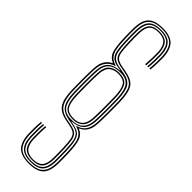

<svg xmlns="http://www.w3.org/2000/svg" viewBox="-334 -808 1017 1017"><g transform="rotate(45 174.0 -300.0)"><path d="M175.5 205.2Q120.5 205.2 93.9 180.6Q67.2 156 63.5 99.2Q62.8 88 63 57.4Q63.2 26.8 65.5 3.2H73.5Q71.2 26.8 71 57.4Q70.8 88 71.5 99.2Q75 152.5 99.6 175.6Q124.2 198.8 175.5 198.8Q228 198.8 252.2 176Q276.5 153.2 278.5 101Q279.2 83.8 278.8 60.1Q278.2 36.5 277.5 13.5Q276.2 -27.5 270.9 -52.4Q265.5 -77.2 252.1 -91.1Q238.8 -105 213.5 -112.5V-114.5Q243.8 -123 259 -143.2Q274.2 -163.5 277.5 -200.5Q278.5 -213.2 279 -236Q279.5 -258.8 279.5 -284.6Q279.5 -310.5 279.2 -333.1Q279 -355.8 278.5 -368Q276.8 -432.8 259.6 -459.4Q242.5 -486 195.2 -495L157.2 -502.2Q131 -507.2 118 -518.1Q105 -529 100.5 -551.5Q96 -574 94.5 -614Q93.8 -636.2 93.2 -659.6Q92.8 -683 93.5 -699.8Q95.2 -742.2 113.4 -760.9Q131.5 -779.5 171.5 -779.5Q210.5 -779.5 229.1 -760.8Q247.8 -742 250.5 -698.8Q251.2 -687.5 250.5 -657.4Q249.8 -627.2 247.8 -603H239.8Q241.8 -627.5 242.5 -657.4Q243.2 -687.2 242.5 -698.8Q240 -738.5 223.2 -755.8Q206.5 -773 171.5 -773Q135.5 -773 119.2 -755.9Q103 -738.8 101.5 -699.2Q100.8 -682.5 101.2 -659.5Q101.8 -636.5 102.5 -614.2Q103.8 -576 107.8 -554.8Q111.8 -533.5 123.6 -523.6Q135.5 -513.8 159.8 -509L197.5 -501.8Q248.2 -492.2 266.4 -464.1Q284.5 -436 286.5 -368Q287 -355.8 287.2 -333Q287.5 -310.2 287.5 -284.4Q287.5 -258.5 287 -235.6Q286.5 -212.8 285.5 -200Q282.8 -166 270.1 -146.1Q257.5 -126.2 233.5 -115.5V-113.5Q264.8 -99.2 274.2 -70Q283.8 -40.8 285.5 13.2Q286.2 36.5 286.8 60.2Q287.2 84 286.5 101.2Q284.2 157 258.2 181.1Q232.2 205.2 175.5 205.2ZM175.5 192.5Q224 192.5 246.2 171.1Q268.5 149.8 270.5 100.5Q271 84 270.6 60.6Q270.2 37.2 269.5 13.8Q267.8 -37.2 259.5 -62.1Q251.2 -87 232.1 -96.8Q213 -106.5 178.2 -111.5V-113.5Q222.2 -116.2 244.1 -137Q266 -157.8 269.5 -201Q270.5 -213.5 271 -236.2Q271.5 -259 271.5 -284.8Q271.5 -310.5 271.2 -333.1Q271 -355.8 270.5 -368Q268.8 -429.2 252 -455.4Q235.2 -481.5 191 -489.2L154.8 -495.5Q126.5 -500.5 112.4 -512.2Q98.2 -524 93.1 -548.1Q88 -572.2 86.5 -613.8Q85.8 -637.2 85.2 -660.4Q84.8 -683.5 85.5 -700Q87.5 -746 107.4 -765.9Q127.2 -785.8 171.5 -785.8Q214.5 -785.8 235 -765.6Q255.5 -745.5 258.5 -698.8Q259.2 -687.5 258.5 -657.2Q257.8 -627 255.5 -603H263.5Q265.8 -626.8 266.5 -657.1Q267.2 -687.5 266.5 -699Q263.2 -749 240.9 -770.6Q218.5 -792.2 171.5 -792.2Q123.2 -792.2 101.4 -770.9Q79.5 -749.5 77.5 -700.2Q76.8 -683.8 77.2 -660.5Q77.8 -637.2 78.5 -613.5Q80 -570.2 85.6 -544.6Q91.2 -519 106.5 -506.4Q121.8 -493.8 152.2 -489.8L169.2 -487.5V-485.5Q128 -482.5 105.1 -462.9Q82.2 -443.2 78.5 -398.8Q77.5 -386.2 77 -363.5Q76.5 -340.8 76.5 -315Q76.5 -289.2 76.9 -266.8Q77.2 -244.2 77.5 -231.8Q79.5 -170.5 97.8 -144.1Q116 -117.8 160 -109.5L193.2 -103.2Q221.8 -98 235.9 -86.5Q250 -75 255.1 -51.4Q260.2 -27.8 261.5 14Q262.2 37.5 262.6 60.6Q263 83.8 262.5 100.2Q260.8 146.2 240.2 166.1Q219.8 186 175.5 186Q132.5 186 111.5 165.9Q90.5 145.8 87.5 99Q86.8 87.8 87 57.5Q87.2 27.2 89.2 3.2H81.5Q79.2 27 79 57.4Q78.8 87.8 79.5 99.2Q83 149 105.8 170.8Q128.5 192.5 175.5 192.5ZM175.5 179.8Q136.5 179.8 117.4 160.9Q98.2 142 95.5 99Q94.8 87.8 95 57.6Q95.2 27.5 97.2 3.2H105.2Q103.2 27.5 103 57.5Q102.8 87.5 103.5 99Q106.2 138.8 123.5 156Q140.8 173.2 175.5 173.2Q211.2 173.2 228 156.1Q244.8 139 246.5 99.5Q247.2 82.8 246.8 59.8Q246.2 36.8 245.5 14.5Q244.2 -24 240.1 -44.8Q236 -65.5 224.2 -75.2Q212.5 -85 188.2 -89.8L152.5 -97Q103.8 -106.8 83.6 -136.2Q63.5 -165.8 61.5 -231.8Q61.2 -244.2 60.9 -266.9Q60.5 -289.5 60.5 -315.4Q60.5 -341.2 61 -364.1Q61.5 -387 62.5 -399.8Q65.2 -433.8 78.1 -454Q91 -474.2 113.8 -485V-487Q83 -501.2 73.8 -530.4Q64.5 -559.5 62.5 -613Q61.8 -636.2 61.2 -660Q60.8 -683.8 61.5 -701Q63 -738.2 74.6 -761.1Q86.2 -784 110 -794.5Q133.8 -805 171.5 -805Q226.8 -805 252.8 -780.4Q278.8 -755.8 282.5 -699Q283.2 -687.8 282.5 -657.1Q281.8 -626.5 279.5 -603H271.5Q273.8 -626.8 274.5 -657.2Q275.2 -687.8 274.5 -699Q271 -752.5 246.8 -775.5Q222.5 -798.5 171.5 -798.5Q119 -798.5 95.2 -775.8Q71.5 -753 69.5 -700.8Q68.8 -683.5 69.2 -660Q69.8 -636.5 70.5 -613.2Q72 -572.5 77.6 -547.5Q83.2 -522.5 96.9 -508.5Q110.5 -494.5 135.5 -487V-485Q107 -476.5 90.4 -456.5Q73.8 -436.5 70.5 -399.2Q69.5 -386.5 69 -363.8Q68.5 -341 68.5 -315.1Q68.5 -289.2 68.9 -266.8Q69.2 -244.2 69.5 -231.8Q71.5 -169 90.6 -140.9Q109.8 -112.8 154.8 -103.8L190.8 -96.5Q217 -91.2 229.9 -80.6Q242.8 -70 247.5 -47.9Q252.2 -25.8 253.5 14.2Q254.2 36.5 254.8 59.8Q255.2 83 254.5 100Q252.8 142.5 234.2 161.1Q215.8 179.8 175.5 179.8ZM162.2 -119.2Q121.8 -121.2 104.5 -147.5Q87.2 -173.8 85.5 -231.8Q85.2 -244.2 84.9 -266.8Q84.5 -289.2 84.5 -315Q84.5 -340.8 85 -363.4Q85.5 -386 86.5 -398.5Q90.2 -444 115.8 -462.8Q141.2 -481.5 186.5 -479.5Q224.8 -477.8 242.8 -452.8Q260.8 -427.8 262.5 -368Q263 -355.8 263.2 -333.1Q263.5 -310.5 263.5 -284.8Q263.5 -259 263 -236.4Q262.5 -213.8 261.5 -201.2Q257.8 -157.5 234.4 -137.2Q211 -117 162.2 -119.2ZM173 -125.2Q207.8 -124.5 229 -142.8Q250.2 -161 253.5 -201.8Q254.5 -214.2 255 -236.8Q255.5 -259.2 255.5 -285Q255.5 -310.8 255.2 -333.2Q255 -355.8 254.5 -368Q252.8 -423 236.6 -448.6Q220.5 -474.2 173 -474.2Q142 -474.2 120 -457.4Q98 -440.5 94.5 -398Q93.5 -385.5 93 -363Q92.5 -340.5 92.5 -314.8Q92.5 -289 92.9 -266.6Q93.2 -244.2 93.5 -231.8Q95 -178.5 110.8 -152.1Q126.5 -125.8 173 -125.2ZM173 -132Q130 -132.5 116.5 -156.4Q103 -180.2 101.5 -231.8Q101.2 -244.2 100.9 -266.6Q100.5 -289 100.5 -314.6Q100.5 -340.2 101 -362.8Q101.5 -385.2 102.5 -397.5Q105.8 -436.8 125.8 -451.9Q145.8 -467 173 -467Q217 -467 231 -443.2Q245 -419.5 246.5 -368Q247 -355.8 247.2 -333.2Q247.5 -310.8 247.5 -285.1Q247.5 -259.5 247 -237.1Q246.5 -214.8 245.5 -202.2Q242.2 -164.5 223.9 -147.9Q205.5 -131.2 173 -132Z"/></g></svg>

Font: Big Shoulders Inline Text Thin
Style: Regular
Weight: 100
Designer: Patric King
Foundry: XO Type Co
Version: Version 2.002